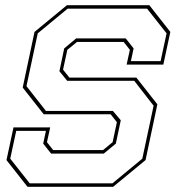

<svg xmlns="http://www.w3.org/2000/svg" viewBox="-20 -720 691 740"><path d="M86 0 5 -103 32 -229H173.5L161 -172L185 -141.5H377L414 -172L430.5 -249L406.5 -279.5H148.5L67.5 -382.5L113 -597L238 -700H555.5L636.5 -597L609.5 -471H468L480.5 -528L456.5 -558.5H277L239.5 -528L223 -451.5L247.5 -421H505.5L586.5 -318L541 -103L416 0ZM94.5 -13.5H413.5L528.5 -108.5L572 -312.5L497.5 -408.5H239L209 -445.5L227.5 -533.5L273.5 -572H464.5L495 -533.5L484.5 -484.5H599L622 -591.5L547 -686.5H240.5L125.5 -591.5L82 -388L157 -292.5H415L445.5 -256.5L426.5 -166.5L380 -128H177L146.5 -166.5L157 -215.5H42.5L19.5 -108.5Z"/></svg>

Font: Tourney Thin Thin
Style: Italic
Weight: 250
Italic angle: -12°
Version: Version 1.015